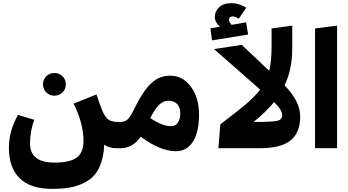

<svg xmlns="http://www.w3.org/2000/svg" viewBox="-20 -948 2225 1228"><path d="M255 -409Q255 -439 276 -460Q297 -481 328 -481Q359 -481 380 -460Q401 -439 401 -409Q401 -378 380 -357Q359 -336 328 -336Q297 -336 276 -357Q255 -378 255 -409ZM744 -74 724 0Q677 0 647 -23Q643 61 617 118.5Q591 176 544.5 206Q498 236 443.5 248Q389 260 314 260H313Q174 260 105.5 192Q37 124 37 -3Q37 -110 95 -213L199 -182Q172 -109 172 -31Q172 92 328 92Q427 92 470.5 60Q514 28 514 -46Q514 -159 451 -285L597 -344Q613 -294 635 -239Q654 -194 676.5 -181Q699 -168 738 -168Z M1069 -464Q1148 -464 1200.5 -394Q1253 -324 1253 -214Q1253 -105 1214.5 -43Q1176 19 1105 19Q1004 19 880 -74Q830 0 750 0H724L704 -72L738 -168H751Q779 -168 797 -185Q815 -202 844 -262Q896 -368 947.5 -416Q999 -464 1069 -464ZM1074 -141Q1102 -141 1117.5 -163.5Q1133 -186 1133 -221Q1133 -262 1112.5 -283Q1092 -304 1058 -304Q1026 -304 999 -279Q972 -254 941 -193Q1018 -141 1074 -141Z M1554 -805 1567 -727 1336 -690 1326 -767 1387 -777Q1354 -806 1354 -839Q1354 -876 1382 -902Q1410 -928 1462 -928Q1506 -928 1555 -899L1507 -828Q1485 -843 1467 -843Q1456 -843 1450 -836.5Q1444 -830 1444 -822Q1444 -809 1461 -789ZM1800 -402Q1900 -300 1900 -202Q1900 -100 1838.5 -50Q1777 0 1643 0H1377L1389 -153Q1499 -236 1554 -282.5Q1609 -329 1644 -375L1349 -634L1526 -661L1702 -495Q1717 -559 1717 -648V-766L1849 -784V-637Q1849 -503 1800 -402ZM1612 -168Q1719 -168 1752 -175Q1785 -182 1785 -211Q1785 -245 1733 -295Q1684 -235 1602 -168Z M2136 0H1995V-766L2136 -784Z"/></svg>

Font: FiraGO ExtraBold
Style: Regular
Weight: 800
Designer: bBox Type
Foundry: bBox Type GmbH
Version: Version 1.001;PS 001.001;hotconv 1.0.88;makeotf.lib2.5.64775